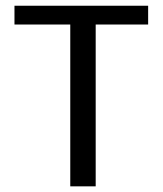

<svg xmlns="http://www.w3.org/2000/svg" viewBox="-20 -659 575 679"><path d="M318.4 -572.3V0H228.5V-572.3H31.2V-638.7H503.9V-572.3Z"/></svg>

Font: Puritan
Style: Regular
Weight: 400
Version: 2.0a